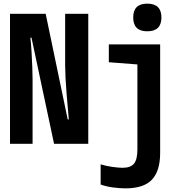

<svg xmlns="http://www.w3.org/2000/svg" viewBox="-20 -790 1040 1055"><path d="M35 0V-714H231L352 -134H358Q356 -160 352.5 -198.5Q349 -237 345.5 -280Q342 -323 340 -362.5Q338 -402 338 -428V-714H465V0H277L153 -583H147Q151 -546 153.5 -502.5Q156 -459 157.5 -419Q159 -379 159 -353V0ZM789 -618Q712 -618 712 -694Q712 -770 789 -770Q867 -770 867 -694Q867 -618 789 -618ZM669 245Q639 245 601 240Q563 235 533 224V113Q561 122 597 127Q633 132 653 132Q698 132 716.5 109Q735 86 735 31V-436L578 -448V-546H860V50Q860 149 815 197Q770 245 669 245Z"/></svg>

Font: Noto Sans Mono ExtraCondensed
Style: Bold
Weight: 700
Width: 2
Designer: Monotype Design Team
Foundry: Monotype Imaging Inc.
Version: Version 2.014